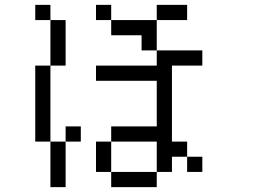

<svg xmlns="http://www.w3.org/2000/svg" viewBox="-20 -770 1040 790"><path d="M812.5 -62.5V-125H750V-62.5ZM312.5 -187.5V-250H250V-187.5H187.5V0H250V-187.5ZM812.5 -500V-562.5H625V-500H375V-437.5H625V-250H437.5V-187.5H375Q375 -187.5 375 -62.5H437.5V0H625V-62.5H437.5Q437.5 -62.5 437.5 -187.5H625Q625 -187.5 625 -62.5H687.5V-125H750V-187.5H687.5V-500ZM750 -687.5V-750H625V-687.5H437.5V-625H562.5V-562.5H625Q625 -562.5 625 -687.5ZM187.5 -187.5V-500H125V-187.5ZM187.5 -500H250V-687.5H187.5ZM187.5 -687.5V-750H125V-687.5ZM437.5 -687.5V-750H375V-687.5Z"/></svg>

Font: Unifont
Style: Regular
Weight: 500
Version: Version 13.0.05